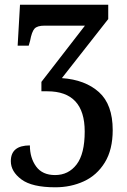

<svg xmlns="http://www.w3.org/2000/svg" viewBox="-20 -556 538 816"><path d="M26 129Q26 62 107 62Q107 115 133.5 151.5Q160 188 214 188Q271 188 305.5 143Q340 98 340 3Q340 -168 181 -168H156V-208L341 -447H169Q138 -447 126.5 -434Q115 -421 108 -383L102 -362H55L65 -536H440V-475L243 -224Q342 -217 400.5 -164.5Q459 -112 459 -3Q459 80 425.5 134.5Q392 189 336.5 214.5Q281 240 215 240Q116 240 71 206.5Q26 173 26 129Z"/></svg>

Font: Noto Serif NarrowSemiBold
Style: Regular
Weight: 600
Width: 4
Designer: Monotype Design Team
Foundry: Monotype Imaging Inc.
Version: Version 1.001